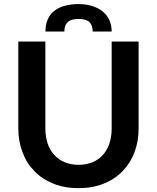

<svg xmlns="http://www.w3.org/2000/svg" viewBox="-20 -930 782 957"><path d="M441.4 -121.6Q470.7 -133.3 493.2 -158.2Q514.6 -182.1 525.4 -214.8Q536.6 -249.5 536.6 -290V-723.1H670.9V-290Q670.9 -226.1 650.4 -170.9Q629.4 -116.7 590.8 -76.7Q551.3 -36.1 496.6 -14.6Q441.4 7.8 371.6 7.8Q301.3 7.8 246.1 -14.6Q190.4 -36.6 151.9 -76.7Q112.3 -116.7 92.3 -170.9Q71.3 -225.1 71.3 -290V-723.1H206.1V-290.5Q206.1 -250 217.3 -215.3Q228 -182.1 250 -158.7Q272 -133.8 301.8 -121.6Q334.5 -108.4 371.6 -108.4Q408.7 -108.4 441.4 -121.6ZM439.5 -899.9Q469.7 -890.6 491.7 -873Q512.7 -856 524.9 -830.6Q536.6 -803.2 536.6 -772.9H441.9Q441.9 -803.2 426.3 -819.3Q410.2 -835.4 371.6 -835.4Q352.1 -835.4 337.9 -831.5Q324.7 -827.1 316.4 -818.8Q308.6 -811 304.7 -799.3Q300.8 -787.6 300.8 -772.9H206.5Q206.5 -807.6 218.3 -834Q228.5 -858.4 251.5 -876.5Q273.9 -893.6 303.7 -901.4Q335.4 -909.7 371.6 -909.7Q407.7 -909.7 439.5 -899.9Z"/></svg>

Font: Lato-SemiBold
Style: Bold
Weight: 500
Designer: Lukasz Dziedzic with Adam Twardoch and Botio Nikoltchev
Foundry: tyPoland Lukasz Dziedzic
Version: ""